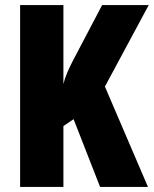

<svg xmlns="http://www.w3.org/2000/svg" viewBox="-20 -734 604 754"><path d="M561 0H373L269 -266L229 -239V0H59V-714H229V-404Q234 -425 243.5 -447.5Q253 -470 266 -495L381 -714H564L392 -394Z"/></svg>

Font: Noto Sans Gurmukhi ExtraCondensed Black
Style: Regular
Weight: 900
Width: 2
Designer: Jelle Bosma - Monotype Design Team
Foundry: Monotype Imaging Inc.
Version: Version 2.004; ttfautohint (v1.8.4.7-5d5b)